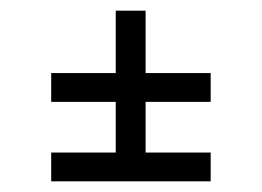

<svg xmlns="http://www.w3.org/2000/svg" viewBox="-20 -490 491 360"><path d="M253 -299V-204H375V-150H76V-204H197V-299H76V-353H197V-470H253V-353H375V-299Z"/></svg>

Font: Gupter Medium
Style: Regular
Weight: 500
Designer: Octavio Pardo
Version: Version 1.000